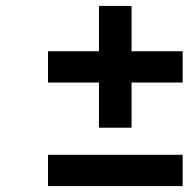

<svg xmlns="http://www.w3.org/2000/svg" viewBox="-20 -628 660 648"><path d="M314 -197V-349.5H142V-455H314V-608H424V-455H596.5V-349.5H424V-197ZM142 0V-105.5H596.5V0Z"/></svg>

Font: Overpass SemiBold
Style: Italic
Weight: 600
Italic angle: -10°
Designer: Delve Withrington, Dave Bailey, Thomas Jockin
Foundry: Delve Fonts LLC
Version: Version 4.000